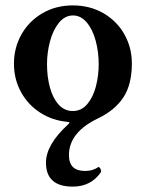

<svg xmlns="http://www.w3.org/2000/svg" viewBox="-20 -445 543 718"><path d="M151.9 163.1Q151.9 96.2 234.4 20.5Q239.7 16.1 239.7 13.7Q239.7 11.7 232.9 10.7Q176.8 5.9 131.1 -23.2Q85.4 -52.2 58.8 -100.3Q32.2 -148.4 32.2 -207Q32.2 -266.6 60.3 -316.4Q88.4 -366.2 138.7 -395.5Q189 -424.8 252 -424.8Q316.4 -424.8 366.9 -395.5Q417.5 -366.2 445.3 -316.4Q473.1 -266.6 473.1 -208Q473.1 -128.9 441.4 -80.8Q409.7 -32.7 347.7 -2.9Q237.8 49.3 237.8 135.3Q237.8 194.3 297.9 194.3Q328.1 194.3 348.1 179.2Q357.9 182.1 357.9 198.2Q320.8 252.9 252 252.9Q151.9 252.9 151.9 163.1ZM349.1 -205.1Q349.1 -251.5 337.6 -293.5Q326.2 -335.4 304.2 -361.3Q282.2 -387.2 252.9 -387.2Q222.7 -387.2 200.4 -359.9Q178.2 -332.5 167 -290.5Q155.8 -248.5 155.8 -205.1Q155.8 -157.7 166.7 -117.7Q177.7 -77.6 199.5 -53.7Q221.2 -29.8 252 -29.8Q284.7 -29.8 306.4 -55.7Q328.1 -81.5 338.6 -121.6Q349.1 -161.6 349.1 -205.1Z"/></svg>

Font: JuniusX
Style: Bold
Weight: 700
Designer: Peter S. Baker
Foundry: Briery Creek Software
Version: Version 1.004